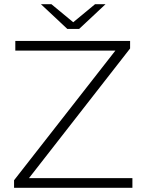

<svg xmlns="http://www.w3.org/2000/svg" viewBox="-20 -895 686 915"><path d="M47 -36 530 -654H53V-700H600V-664L118 -46H611V0H47ZM175 -875H225L329 -789L433 -875H483L357 -757H301Z"/></svg>

Font: Goldbeck Next Light
Style: Regular
Weight: 300
Designer: Julieta Ulanovsky
Foundry: Julieta Ulanovsky
Version: Version 7.200